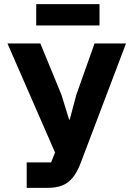

<svg xmlns="http://www.w3.org/2000/svg" viewBox="-20 -908 640 928"><path d="M109 -123H227L246 -171L16 -698H175L277 -450L314 -330H317L349 -450L437 -698H589L371 -123Q354 -77 332 -50Q310 -23 280.5 -11.5Q251 0 209 0H109ZM155 -888H461V-785H155Z"/></svg>

Font: Lilex
Style: Regular
Weight: 400
Monospace: yes
Designer: Mike Abbink, Paul van der Laan, Pieter van Rosmalen, Mikhael Khrustik
Foundry: Mikhael Khrustik
Version: Version 2.510